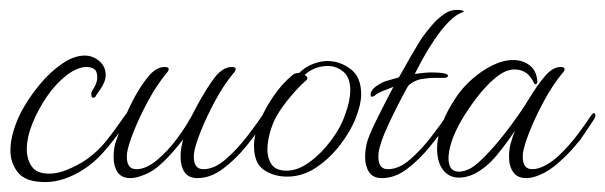

<svg xmlns="http://www.w3.org/2000/svg" viewBox="-20 -352 1220 387"><path d="M71 15Q32 15 16.5 -4Q1 -23 1 -49Q1 -68 7.5 -89Q14 -110 23 -127Q38 -155 59.5 -181Q81 -207 105 -223.5Q129 -240 151 -240Q167 -240 180 -229Q193 -218 193 -201Q193 -194 190 -186Q187 -179 182.5 -172.5Q178 -166 174 -160Q172 -155 168 -155Q164 -155 164 -162Q164 -167 167 -171Q170 -175 173 -182Q176 -189 176 -196Q176 -209 169.5 -213Q163 -217 155 -217Q136 -217 114.5 -200.5Q93 -184 75 -158Q57 -132 45.5 -103.5Q34 -75 34 -51Q34 -31 44 -16.5Q54 -2 79 -2Q96 -2 114.5 -9.5Q133 -17 149 -27Q175 -44 194.5 -68.5Q214 -93 233 -121Q236 -125 238 -125Q240 -125 241 -121Q242 -117 239 -112Q221 -84 197 -55Q173 -26 149 -11Q131 1 111 8Q91 15 71 15Z M243 7Q225 7 217 -5Q209 -17 209 -35Q209 -49 212 -62Q214 -68 222.5 -92Q231 -116 245.5 -145Q260 -174 277 -195.5Q294 -217 312 -217Q320 -217 320 -213Q320 -209 316 -205Q296 -181 278.5 -148.5Q261 -116 249.5 -87Q238 -58 236 -43Q233 -11 255 -11Q274 -11 295.5 -28.5Q317 -46 337.5 -73.5Q358 -101 373 -131Q389 -162 408 -189.5Q427 -217 447 -217Q455 -217 455 -213Q455 -209 451 -205Q431 -181 413.5 -148.5Q396 -116 384.5 -87Q373 -58 371 -43Q368 -11 390 -11Q412 -11 435 -31Q458 -51 478 -77Q498 -103 510 -121Q514 -125 515 -125Q518 -125 518 -120Q518 -116 515 -111Q499 -85 476.5 -57.5Q454 -30 429 -11.5Q404 7 378 7Q360 7 352 -5Q344 -17 344 -35Q344 -49 347 -62L349 -71Q330 -46 309.5 -26Q289 -6 269 1Q254 7 243 7Z M559 4Q532 4 512 -9.5Q492 -23 492 -58Q492 -80 503 -106.5Q514 -133 531.5 -158.5Q549 -184 570 -201Q575 -205 583 -205Q595 -217 610.5 -223Q626 -229 640 -229Q665 -229 686.5 -213Q708 -197 708 -162Q708 -142 697 -114Q687 -88 666 -60.5Q645 -33 617.5 -14.5Q590 4 559 4ZM558 -8Q580 -8 603.5 -25Q627 -42 647 -68.5Q667 -95 676 -122Q686 -149 686 -170Q686 -196 672 -207.5Q658 -219 641 -219Q614 -219 594 -201Q604 -195 596 -189Q582 -177 564.5 -156Q547 -135 537 -117Q530 -105 524.5 -86Q519 -67 519 -50Q519 -33 527.5 -20.5Q536 -8 558 -8Z M750 7Q732 7 724 -5Q716 -17 716 -35Q716 -49 719 -62Q722 -76 738 -108.5Q754 -141 773 -177Q763 -173 751.5 -168.5Q740 -164 735 -159Q731 -157 730 -157Q727 -157 727 -161Q727 -170 738 -178Q749 -186 759.5 -189Q770 -192 784 -196Q795 -216 807.5 -237.5Q820 -259 830 -275Q837 -285 850 -300.5Q863 -316 879 -326Q888 -332 903 -332Q914 -332 915 -328Q900 -324 884.5 -308Q869 -292 855 -271Q841 -250 831 -231.5Q821 -213 816 -203Q837 -206 851 -206Q859 -206 865 -205.5Q871 -205 875 -204Q883 -203 883 -199Q883 -195 873 -195Q865 -195 854.5 -195Q844 -195 832 -193Q823 -192 813.5 -187Q804 -182 801 -176Q779 -136 762 -99Q745 -62 743 -43Q740 -11 762 -11Q784 -11 806.5 -30.5Q829 -50 849 -76Q869 -102 881 -120Q885 -124 886 -124Q889 -124 889 -119Q889 -115 886 -110Q869 -84 847 -57Q825 -30 800.5 -11.5Q776 7 750 7Z M1041 7Q1023 7 1014.5 -5Q1006 -17 1006 -36Q1006 -49 1009 -62Q1010 -64 1012 -71.5Q1014 -79 1018 -89Q1004 -67 982.5 -40.5Q961 -14 935 -1Q920 6 905 6Q885 6 873 -9.5Q861 -25 861 -53Q861 -76 871 -102.5Q881 -129 900 -157Q912 -175 931 -192Q950 -209 972 -220Q994 -231 1014 -231Q1034 -231 1048 -220Q1062 -209 1063 -187Q1063 -184 1060.5 -182.5Q1058 -181 1056 -185Q1044 -212 1017 -212Q999 -212 979 -195.5Q959 -179 940 -154Q921 -129 907 -104Q895 -82 889.5 -64Q884 -46 884 -33Q884 -6 905 -6Q916 -6 929 -13Q941 -20 958.5 -38Q976 -56 993.5 -78Q1011 -100 1025.5 -121Q1040 -142 1047 -154Q1062 -179 1078 -198Q1094 -217 1110 -217Q1118 -217 1118 -213Q1118 -209 1114 -205Q1094 -181 1076.5 -148.5Q1059 -116 1047.5 -87Q1036 -58 1034 -43Q1031 -11 1053 -11Q1056 -11 1059 -11.5Q1062 -12 1066 -13Q1087 -20 1107 -39Q1127 -58 1144 -80.5Q1161 -103 1172 -120Q1175 -124 1177 -124Q1180 -124 1180 -119Q1180 -116 1177 -111Q1170 -101 1164 -91.5Q1158 -82 1152 -74Q1150 -70 1147 -67Q1144 -64 1141 -60Q1128 -44 1107.5 -25.5Q1087 -7 1067 1Q1052 7 1041 7Z"/></svg>

Font: Waterfall
Style: Regular
Weight: 400
Designer: Robert E. Leuschke
Foundry: Robert E. Leuschke
Version: Version 1.010; ttfautohint (v1.8.3)